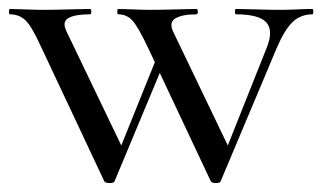

<svg xmlns="http://www.w3.org/2000/svg" viewBox="-25 -406 720 429"><path d="M673 -386Q675 -386 675 -380Q675 -374 673 -374Q647 -374 629 -357Q611 -340 593 -298L468 -1Q467 3 457.5 3Q448 3 446 -1L332 -243L231 -1Q230 3 220 3Q210 3 208 -1L66 -303Q46 -347 32 -360.5Q18 -374 -3 -374Q-5 -374 -5 -380Q-5 -386 -3 -386Q6 -386 31 -385Q56 -384 72 -384Q95 -384 129 -385Q163 -386 176 -386Q179 -386 179 -380Q179 -374 176 -374Q142 -374 127.5 -365.5Q113 -357 124 -335L246 -81L321 -267L304 -303Q283 -347 270.5 -360.5Q258 -374 239 -374Q237 -374 237 -380Q237 -386 239 -386Q248 -386 271.5 -385Q295 -384 310 -384Q335 -384 368.5 -385Q402 -386 414 -386Q417 -386 417 -380Q417 -374 414 -374Q382 -374 367 -365Q352 -356 362 -335L484 -81L572 -302Q586 -339 569.5 -356.5Q553 -374 502 -374Q500 -374 500 -380Q500 -386 502 -386Q516 -386 547 -385Q578 -384 603 -384Q618 -384 639 -385Q660 -386 673 -386Z"/></svg>

Font: Cormorant Garamond Book
Style: Regular
Weight: 500
Designer: Christian Thalmann (Catharsis Fonts)
Version: Version 1.000;PS 002.000;hotconv 1.0.88;makeotf.lib2.5.64775